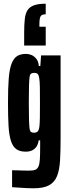

<svg xmlns="http://www.w3.org/2000/svg" viewBox="-20 -808 376 1033"><path d="M161 205Q142 205 121.5 204Q101 203 81 201.5Q61 200 45 199V108Q58 108 73 108.5Q88 109 104 109.5Q120 110 136 110Q158 110 169.5 105.5Q181 101 187 87.5Q193 74 194.5 49Q196 24 196 -19V-53H188Q186 -36 178 -22Q170 -8 155 0Q140 8 118 8Q87 8 68 -5.5Q49 -19 39 -49.5Q29 -80 26 -130Q23 -180 23 -254Q23 -334 27 -385.5Q31 -437 42.5 -466Q54 -495 72.5 -506.5Q91 -518 120 -518Q135 -518 149.5 -512Q164 -506 175.5 -491.5Q187 -477 189 -453H197L201 -510H306V-60Q306 7 303 56.5Q300 106 287 139Q274 172 244.5 188.5Q215 205 161 205ZM163 -94Q175 -94 182 -100Q189 -106 192 -127Q194 -144 194.5 -174Q195 -204 195 -252Q195 -306 194.5 -338.5Q194 -371 191 -388Q188 -406 181.5 -411Q175 -416 164 -416Q154 -416 147.5 -412Q141 -408 139 -392.5Q137 -377 136 -344.5Q135 -312 135 -255Q135 -198 136 -165.5Q137 -133 139 -117.5Q141 -102 147 -98Q153 -94 163 -94ZM110 -563V-631Q110 -676 113.5 -706.5Q117 -737 129 -754.5Q141 -772 164.5 -780Q188 -788 226 -788V-731Q204 -731 198 -719.5Q192 -708 192 -678V-664H226V-563Z"/></svg>

Font: Saira UltraCondensed ExtraBold
Style: Regular
Weight: 800
Width: 1
Designer: Hector Gatti with collaboration of the Omnibus-Type team
Foundry: Omnibus-Type
Version: Version 1.101